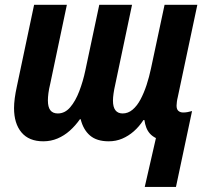

<svg xmlns="http://www.w3.org/2000/svg" viewBox="-20 -565 848 781"><path d="M568.8 195.3 614.3 -3.4Q599.6 -10.7 590.1 -21.2Q580.6 -31.7 575.2 -45.7Q569.8 -59.6 567.4 -76.7H563.5Q545.9 -49.8 524.2 -30.8Q502.4 -11.7 477.1 -1Q451.7 9.8 422.4 9.8Q373.5 9.8 346.2 -13.7Q318.8 -37.1 308.1 -80.1H305.2Q286.6 -53.7 263.9 -33.4Q241.2 -13.2 214.1 -1.7Q187 9.8 156.2 9.8Q97.7 9.8 67.4 -26.4Q37.1 -62.5 37.1 -125.5Q37.1 -143.1 40 -165.5Q43 -188 48.3 -211.9L118.7 -545.4H252L184.1 -223.1Q179.2 -203.1 177 -186.3Q174.8 -169.4 174.8 -156.7Q174.8 -129.4 184.8 -116.5Q194.8 -103.5 215.3 -103.5Q244.1 -103.5 265.6 -128.7Q287.1 -153.8 302.5 -194.1Q317.9 -234.4 327.1 -278.3L383.8 -545.4H517.1L448.7 -220.7Q444.3 -201.7 441.9 -184.8Q439.5 -168 439.5 -155.8Q439.5 -129.4 449.5 -116.5Q459.5 -103.5 479 -103.5Q501 -103.5 519.3 -118.9Q537.6 -134.3 551.5 -160.4Q565.4 -186.5 576.2 -219.2Q586.9 -252 594.2 -286.6L649.4 -545.4H782.7L703.1 -169.9Q700.7 -160.6 699.5 -151.1Q698.2 -141.6 698.2 -135.3Q698.2 -120.1 705.8 -113.8Q713.4 -107.4 725.1 -107.4Q733.4 -107.4 742.2 -108.9Q751 -110.4 761.2 -113.3L695.8 195.3Z"/></svg>

Font: Open Sans SemiCondensed
Style: Bold Italic
Weight: 700
Width: 4
Italic angle: -12°
Designer: Monotype Design Team
Foundry: Monotype Imaging Inc.
Version: Version 3.003